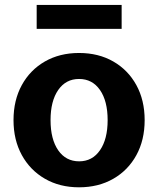

<svg xmlns="http://www.w3.org/2000/svg" viewBox="-20 -758 651 790"><path d="M305.2 12.7Q225.6 12.7 164.8 -22.5Q104 -57.6 69.8 -119.9Q35.6 -182.1 35.6 -263.7Q35.6 -345.7 69.8 -408Q104 -470.2 164.8 -505.1Q225.6 -540 305.2 -540Q385.3 -540 446 -505.1Q506.8 -470.2 541 -408Q575.2 -345.7 575.2 -263.7Q575.2 -181.6 541 -119.4Q506.8 -57.1 445.8 -22.2Q384.8 12.7 305.2 12.7ZM305.7 -94.2Q359.9 -94.2 391.4 -139.9Q422.9 -185.5 422.9 -263.7Q422.9 -342.3 391.4 -387.7Q359.9 -433.1 305.2 -433.1Q251 -433.1 219.5 -387.7Q188 -342.3 188 -263.7Q188 -185.1 219.5 -139.6Q251 -94.2 305.7 -94.2ZM130.9 -639.2V-737.8H480.5V-639.2Z"/></svg>

Font: Schibsted Grotesk
Style: Bold
Weight: 700
Designer: Bakken & Baeck AS, Henrik Kongsvoll
Foundry: Schibsted ASA
Version: Version 1.100;gftools[0.9.25]